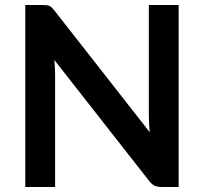

<svg xmlns="http://www.w3.org/2000/svg" viewBox="-20 -743 810 763"><path d="M151 -723Q159.5 -723 165.8 -722.2Q172 -721.5 176.8 -719.2Q181.5 -717 186 -712.8Q190.5 -708.5 196 -701.5L575 -217.5Q573.5 -235 572.5 -252Q571.5 -269 571.5 -283.5V-723H690V0H621Q605 0 594.2 -5.2Q583.5 -10.5 573.5 -23L196 -504.5Q197.5 -488.5 198.2 -472.8Q199 -457 199 -444V0H80.5V-723H151Z"/></svg>

Font: Lato
Style: Bold
Weight: 700
Designer: Lukasz Dziedzic
Foundry: tyPoland Lukasz Dziedzic
Version: Version 2.007; 2014-02-27